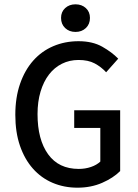

<svg xmlns="http://www.w3.org/2000/svg" viewBox="-20 -858 640 890"><path d="M339 12Q277 12 224 -10.5Q171 -33 132.5 -76.5Q94 -120 72.5 -182.5Q51 -245 51 -326Q51 -406 73 -469.5Q95 -533 134 -577Q173 -621 227 -644Q281 -667 344 -667Q409 -667 454 -641.5Q499 -616 528 -586L472 -523Q449 -548 419 -564Q389 -580 344 -580Q302 -580 267 -562.5Q232 -545 207 -512.5Q182 -480 168 -433.5Q154 -387 154 -329Q154 -211 203 -143Q252 -75 345 -75Q375 -75 401.5 -84Q428 -93 445 -109V-265H324V-347H537V-65Q505 -33 453.5 -10.5Q402 12 339 12ZM330 -710Q301 -710 282 -728Q263 -746 263 -775Q263 -803 282 -820.5Q301 -838 330 -838Q359 -838 378 -820.5Q397 -803 397 -775Q397 -746 378 -728Q359 -710 330 -710Z"/></svg>

Font: Source Code Pro Medium
Style: Regular
Weight: 500
Monospace: yes
Designer: Paul D. Hunt, Teo Tuominen
Foundry: Adobe Systems Incorporated
Version: Version 2.030;PS 1.000;hotconv 16.6.51;makeotf.lib2.5.65220